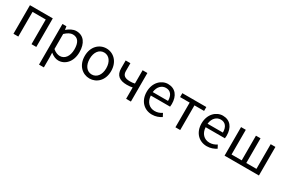

<svg xmlns="http://www.w3.org/2000/svg" viewBox="101 -1744 4647 3160"><g transform="rotate(30 2424.5 -164.0)"><path d="M92 0H184V-469H435V0H526V-543H92Z M710 229H802V45L799 -50C848 -9 900 13 949 13C1073 13 1185 -94 1185 -280C1185 -448 1109 -557 969 -557C906 -557 845 -521 796 -480H794L785 -543H710ZM934 -64C898 -64 850 -78 802 -120V-406C854 -454 901 -480 946 -480C1050 -480 1090 -400 1090 -279C1090 -145 1024 -64 934 -64Z M1541 13C1674 13 1792 -91 1792 -271C1792 -452 1674 -557 1541 -557C1408 -557 1290 -452 1290 -271C1290 -91 1408 13 1541 13ZM1541 -63C1447 -63 1384 -146 1384 -271C1384 -396 1447 -480 1541 -480C1635 -480 1699 -396 1699 -271C1699 -146 1635 -63 1541 -63Z M2233 0H2324V-543H2233V-290C2201 -283 2177 -280 2145 -280C2045 -280 2001 -314 2001 -394V-543H1911V-394C1911 -260 1989 -205 2126 -205C2176 -205 2195 -209 2233 -216Z M2728 13C2801 13 2859 -11 2906 -42L2874 -103C2833 -76 2791 -60 2738 -60C2635 -60 2564 -134 2558 -250H2924C2926 -264 2928 -282 2928 -302C2928 -457 2850 -557 2711 -557C2587 -557 2468 -448 2468 -271C2468 -92 2583 13 2728 13ZM2557 -315C2568 -423 2636 -484 2713 -484C2798 -484 2848 -425 2848 -315Z M3170 0H3261V-469H3444V-543H2988V-469H3170Z M3770 13C3843 13 3901 -11 3948 -42L3916 -103C3875 -76 3833 -60 3780 -60C3677 -60 3606 -134 3600 -250H3966C3968 -264 3970 -282 3970 -302C3970 -457 3892 -557 3753 -557C3629 -557 3510 -448 3510 -271C3510 -92 3625 13 3770 13ZM3599 -315C3610 -423 3678 -484 3755 -484C3840 -484 3890 -425 3890 -315Z M4104 0H4757V-543H4667V-74H4474V-543H4387V-74H4194V-543H4104Z"/></g></svg>

Font: Noto Sans HK
Style: Regular
Weight: 400
Designer: Ryoko NISHIZUKA 西塚涼子 (kana, bopomofo & ideographs); Paul D. Hunt (Latin, Greek & Cyrillic); Sandoll Communications 산돌커뮤니
Foundry: Adobe
Version: Version 2.004;hotconv 1.0.118;makeotfexe 2.5.65603